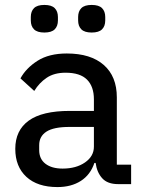

<svg xmlns="http://www.w3.org/2000/svg" viewBox="-20 -747 581 779"><path d="M459 0Q416 0 394.5 -24Q373 -48 368 -86H363Q347 -38 308 -13Q269 12 213 12Q132 12 87 -29.5Q42 -71 42 -143Q42 -218 96.5 -257.5Q151 -297 263 -297H361V-344Q361 -396 333 -424Q305 -452 246 -452Q200 -452 169.5 -431.5Q139 -411 119 -378L63 -429Q86 -471 132.5 -500.5Q179 -530 251 -530Q348 -530 401 -483.5Q454 -437 454 -352V-79H512V0ZM234 -63Q289 -63 325 -88Q361 -113 361 -152V-232H262Q198 -232 168.5 -213Q139 -194 139 -158V-138Q139 -102 164.5 -82.5Q190 -63 234 -63ZM160 -615Q131 -615 118 -628Q105 -641 105 -664V-678Q105 -701 118 -714Q131 -727 160 -727Q189 -727 202 -714Q215 -701 215 -678V-664Q215 -641 202 -628Q189 -615 160 -615ZM352 -615Q323 -615 310 -628Q297 -641 297 -664V-678Q297 -701 310 -714Q323 -727 352 -727Q381 -727 394 -714Q407 -701 407 -678V-664Q407 -641 394 -628Q381 -615 352 -615Z"/></svg>

Font: IBM Plex Sans Hebrew Text
Style: Regular
Weight: 450
Designer: Mike Abbink, Paul van der Laan, Pieter van Rosmalen, Yanek Iontef
Foundry: Bold Monday
Version: Version 1.2